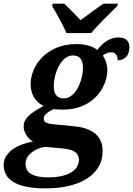

<svg xmlns="http://www.w3.org/2000/svg" viewBox="-78 -786 725 1046"><path d="M88.9 -329.1Q88.9 -363.8 104.2 -402.1Q119.6 -440.4 150.6 -472.4Q181.6 -504.4 228.5 -525.1Q275.4 -545.9 338.9 -545.9Q372.1 -545.9 401.1 -538.3Q430.2 -530.8 452.1 -514.2Q463.4 -528.3 476.1 -540.8Q488.8 -553.2 502.9 -562.3Q517.1 -571.3 533.2 -576.7Q549.3 -582 567.9 -582Q598.6 -582 612.8 -567.1Q627 -552.2 627 -528.8Q627 -516.6 623.8 -503.9Q620.6 -491.2 613.3 -481Q606 -470.7 593.5 -464.4Q581.1 -458 563 -458Q563 -478.5 554 -489.7Q544.9 -501 527.8 -501Q514.2 -501 502.9 -496.1Q491.7 -491.2 481.9 -482.9Q492.7 -468.8 499.8 -447.3Q506.8 -425.8 506.8 -402.8Q506.8 -380.9 500.5 -356.7Q494.1 -332.5 481.4 -308.8Q468.8 -285.2 449.2 -263.4Q429.7 -241.7 402.8 -225.1Q376 -208.5 341.8 -198.7Q307.6 -189 266.1 -189Q261.7 -189 254.6 -189.2Q247.6 -189.5 240.2 -189.7Q232.9 -189.9 226.1 -190.4Q219.2 -190.9 214.8 -191.9Q191.4 -181.6 175.8 -168.2Q160.2 -154.8 160.2 -139.2Q160.2 -130.9 164.3 -125.5Q168.5 -120.1 175.5 -116.9Q182.6 -113.8 192.4 -111.8Q202.1 -109.9 213.9 -108.9L326.2 -98.1Q399.4 -91.3 440.2 -58.3Q481 -25.4 481 38.1Q481 83.5 460.2 120.8Q439.5 158.2 399.7 184.6Q359.9 210.9 302 225.6Q244.1 240.2 169.9 240.2Q108.9 240.2 65.7 231.2Q22.5 222.2 -4.9 205.6Q-32.2 189 -45.2 165.3Q-58.1 141.6 -58.1 112.8Q-58.1 86.4 -44.7 64.9Q-31.2 43.5 -8.8 27.6Q13.7 11.7 42.5 1Q71.3 -9.8 102.1 -15.1Q92.3 -20 83 -28.6Q73.7 -37.1 66.7 -48.1Q59.6 -59.1 55.2 -71.5Q50.8 -84 50.8 -97.2Q50.8 -112.8 57.1 -126.5Q63.5 -140.1 76.7 -153.3Q89.8 -166.5 110.4 -179.9Q130.9 -193.4 159.2 -209Q126 -224.6 107.4 -255.4Q88.9 -286.1 88.9 -329.1ZM352.1 85Q352.1 56.6 330.3 41.5Q308.6 26.4 256.8 22L168 14.2Q146 17.1 126.7 25.4Q107.4 33.7 92.8 45.9Q78.1 58.1 69.6 73.5Q61 88.9 61 106Q61 121.6 66.7 135Q72.3 148.4 86.2 158.4Q100.1 168.5 124.3 174.3Q148.4 180.2 185.1 180.2Q229 180.2 260.5 172.4Q292 164.6 312.3 151.4Q332.5 138.2 342.3 120.8Q352.1 103.5 352.1 85ZM269 -250Q286.6 -250 301.3 -258.3Q315.9 -266.6 327.6 -280.3Q339.4 -293.9 348.1 -311.3Q356.9 -328.6 362.5 -347.2Q368.2 -365.7 371.1 -383.5Q374 -401.4 374 -416Q374 -451.2 360.1 -467.5Q346.2 -483.9 319.8 -483.9Q293.9 -483.9 274.4 -466.8Q254.9 -449.7 241.7 -424.3Q228.5 -398.9 221.7 -370.4Q214.8 -341.8 214.8 -318.8Q214.8 -282.2 229 -266.1Q243.2 -250 269 -250ZM561 -752.9Q546.4 -738.8 527.6 -720.5Q508.8 -702.1 489.5 -682.6Q470.2 -663.1 451.7 -643.3Q433.1 -623.5 418.9 -606H284.2Q277.8 -621.1 268.1 -640.6Q258.3 -660.2 247.3 -680.4Q236.3 -700.7 225.6 -719.7Q214.8 -738.8 206.1 -752.9L209 -766.1H272Q280.8 -757.8 292.2 -746.6Q303.7 -735.4 315.9 -722.9Q328.1 -710.4 340.1 -698.2Q352.1 -686 360.8 -675.8Q374.5 -686 391.1 -698.2Q407.7 -710.4 424.6 -722.9Q441.4 -735.4 457.5 -746.6Q473.6 -757.8 485.8 -766.1H564Z"/></svg>

Font: Droid Serif
Style: Bold Italic
Weight: 700
Italic angle: -12°
Designer: Monotype Design team
Foundry: Monotype Imaging Inc.
Version: Version 1.03